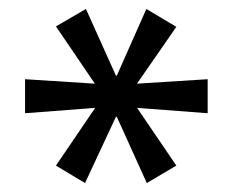

<svg xmlns="http://www.w3.org/2000/svg" viewBox="-20 -736 519 429"><path d="M170 -327 105 -366 192 -494 193 -495 36 -483V-559L193 -549H192L105 -677L172 -716L239 -567H241L307 -716L374 -676L286 -549H285L444 -559V-483L286 -495L287 -494L374 -366L308 -327L241 -475H239Z"/></svg>

Font: Nunito Sans 12pt ExtraLight 7pt Medium
Style: Regular
Weight: 500
Version: Version 3.101;gftools[0.9.27]